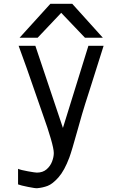

<svg xmlns="http://www.w3.org/2000/svg" viewBox="-20 -791 640 1010"><path d="M174 117Q205 117 225 99.8Q245 82.5 254 58.5Q263 34.5 263 14Q263 -7.5 247.2 -61.8Q231.5 -116 207 -184L167.5 -297.5Q146 -360 121.2 -430.5Q96.5 -501 78 -550H166L311 -118L445 -550H525L458.5 -339.5L428 -244Q414 -200.5 389.5 -112Q356.5 6.5 345 37Q319 106.5 287.8 141.8Q256.5 177 230.5 186.8Q204.5 196.5 176 199Q166 200 127.5 192.2Q89 184.5 75 179V97Q89.5 103.5 127.2 110.2Q165 117 174 117ZM245 -771H360L521 -592.5H427L302 -723.5L178 -592.5H83Z"/></svg>

Font: JuliaMono
Style: Regular
Weight: 400
Monospace: yes
Designer: cormullion
Foundry: corm
Version: Version 0.055; ttfautohint (v1.8.4)